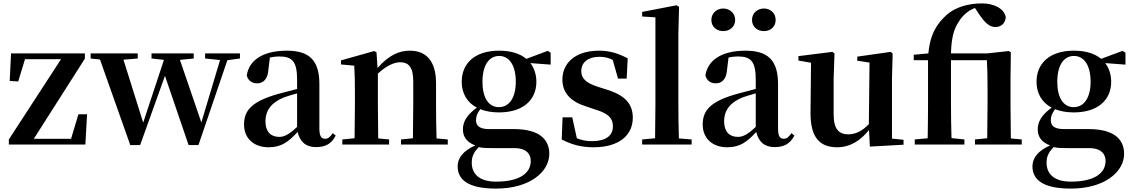

<svg xmlns="http://www.w3.org/2000/svg" viewBox="-20 -850 6658 1129"><path d="M32 0H482L492 -178H441L398 -34H179L479 -505V-536H45L37 -374L87 -371L127 -502H339L32 -30Z M1186 -506 1274 -497 1164 -130 1038 -498 1119 -506V-536H871V-506L944 -498L822 -129L706 -499L790 -506V-536H513V-506L568 -500L746 3H804L950 -404L1089 3H1147L1317 -496L1391 -506V-536H1186Z M1838 15C1894 15 1930 -5 1954 -53L1937 -67C1919 -41 1907 -34 1892 -34C1870 -34 1858 -48 1858 -95V-356C1858 -494 1800 -552 1667 -552C1526 -552 1444 -496 1431 -406C1439 -376 1461 -360 1492 -360C1526 -360 1554 -382 1558 -439L1567 -512C1587 -516 1604 -518 1622 -518C1699 -518 1727 -488 1727 -381V-327L1617 -298C1465 -255 1415 -204 1415 -118C1415 -34 1475 16 1559 16C1635 16 1676 -16 1730 -74C1743 -18 1777 15 1838 15ZM1727 -104C1678 -57 1649 -45 1622 -45C1573 -45 1541 -75 1541 -136C1541 -203 1578 -248 1649 -277C1669 -284 1697 -293 1727 -301Z M2407 0H2613V-30L2547 -36C2545 -93 2544 -177 2544 -235V-361C2544 -493 2484 -552 2391 -552C2326 -552 2267 -526 2200 -450L2194 -542L2181 -550L1985 -495V-471L2063 -464C2066 -415 2067 -376 2067 -310V-235C2067 -180 2066 -94 2065 -37L1993 -30V0H2268V-30L2204 -36L2202 -235V-417C2252 -464 2299 -484 2333 -484C2384 -484 2410 -454 2410 -370V-235L2408 -37L2338 -30V0Z M2914 -220C2851 -220 2817 -278 2817 -369C2817 -464 2854 -521 2915 -521C2975 -521 3013 -465 3013 -369C3013 -278 2976 -220 2914 -220ZM2914 -189C3059 -189 3134 -265 3134 -369C3134 -412 3121 -450 3099 -479L3218 -470V-540L3201 -551L3075 -504C3039 -534 2986 -552 2915 -552C2770 -552 2695 -476 2695 -369C2695 -303 2725 -248 2784 -217C2723 -173 2702 -132 2702 -89C2702 -44 2727 -12 2775 5C2705 36 2671 78 2671 128C2671 201 2724 259 2897 259C3097 259 3210 159 3210 55C3210 -31 3151 -91 3001 -91H2855C2801 -91 2779 -110 2779 -143C2779 -167 2787 -185 2804 -208C2834 -196 2871 -189 2914 -189ZM2795 15C2820 21 2844 21 2890 21H3005C3078 21 3101 59 3101 96C3101 170 3033 218 2897 218C2807 218 2754 180 2754 106C2754 68 2768 44 2795 15Z M3470 16C3617 16 3701 -52 3701 -158C3701 -236 3658 -288 3554 -321L3498 -339C3421 -363 3398 -392 3398 -432C3398 -483 3438 -516 3505 -516C3535 -516 3558 -510 3583 -498L3614 -388H3665L3671 -507C3615 -536 3567 -552 3502 -552C3364 -552 3287 -480 3287 -382C3287 -301 3340 -251 3427 -224L3483 -205C3563 -181 3584 -151 3584 -107C3584 -51 3541 -20 3461 -20C3426 -20 3399 -26 3372 -37L3345 -160H3288L3283 -30C3340 0 3397 16 3470 16Z M3831 0H4047V-30L3972 -36C3970 -100 3969 -172 3969 -235V-651L3973 -810L3958 -819L3756 -780V-753L3834 -748V-235L3832 -37L3756 -30V0Z M4233 -667C4269 -667 4303 -691 4303 -733C4303 -774 4269 -800 4233 -800C4196 -800 4163 -774 4163 -733C4163 -691 4196 -667 4233 -667ZM4472 -667C4509 -667 4541 -691 4541 -733C4541 -774 4509 -800 4472 -800C4435 -800 4402 -774 4402 -733C4402 -691 4435 -667 4472 -667ZM4535 15C4591 15 4627 -5 4651 -53L4634 -67C4616 -41 4604 -34 4589 -34C4567 -34 4555 -48 4555 -95V-356C4555 -494 4497 -552 4364 -552C4223 -552 4141 -496 4128 -406C4136 -376 4158 -360 4189 -360C4223 -360 4251 -382 4255 -439L4264 -512C4284 -516 4301 -518 4319 -518C4396 -518 4424 -488 4424 -381V-327L4314 -298C4162 -255 4112 -204 4112 -118C4112 -34 4172 16 4256 16C4332 16 4373 -16 4427 -74C4440 -18 4474 15 4535 15ZM4424 -104C4375 -57 4346 -45 4319 -45C4270 -45 4238 -75 4238 -136C4238 -203 4275 -248 4346 -277C4366 -284 4394 -293 4424 -301Z M5095 12 5293 1V-28L5225 -35V-389L5229 -535L5218 -545L5021 -517V-493L5093 -482L5089 -120C5054 -83 5013 -60 4969 -60C4914 -60 4882 -89 4882 -178V-389L4887 -535L4875 -545L4675 -520V-494L4749 -481L4746 -188C4745 -37 4804 16 4903 16C4980 16 5042 -25 5090 -86Z M5783 0H5988V-30L5924 -36L5922 -235V-389L5924 -542L5912 -550L5785 -536H5572C5574 -628 5590 -682 5617 -721C5641 -762 5677 -790 5713 -803L5741 -761C5774 -713 5801 -691 5833 -691C5870 -691 5893 -717 5894 -750C5884 -801 5823 -830 5754 -830C5674 -830 5598 -808 5547 -763C5493 -714 5450 -655 5439 -536L5353 -528V-496H5437V-235C5437 -169 5436 -103 5435 -37L5359 -30V0H5651V-30L5575 -38C5573 -104 5572 -170 5572 -235V-496H5783C5786 -445 5787 -402 5787 -331V-235C5787 -180 5786 -94 5785 -37L5713 -30V0Z M6294 -220C6231 -220 6197 -278 6197 -369C6197 -464 6234 -521 6295 -521C6355 -521 6393 -465 6393 -369C6393 -278 6356 -220 6294 -220ZM6294 -189C6439 -189 6514 -265 6514 -369C6514 -412 6501 -450 6479 -479L6598 -470V-540L6581 -551L6455 -504C6419 -534 6366 -552 6295 -552C6150 -552 6075 -476 6075 -369C6075 -303 6105 -248 6164 -217C6103 -173 6082 -132 6082 -89C6082 -44 6107 -12 6155 5C6085 36 6051 78 6051 128C6051 201 6104 259 6277 259C6477 259 6590 159 6590 55C6590 -31 6531 -91 6381 -91H6235C6181 -91 6159 -110 6159 -143C6159 -167 6167 -185 6184 -208C6214 -196 6251 -189 6294 -189ZM6175 15C6200 21 6224 21 6270 21H6385C6458 21 6481 59 6481 96C6481 170 6413 218 6277 218C6187 218 6134 180 6134 106C6134 68 6148 44 6175 15Z"/></svg>

Font: Noto Serif JP
Style: Bold
Weight: 700
Designer: Ryoko NISHIZUKA 西塚涼子 (kana & ideographs); Frank Grießhammer (Latin, Greek & Cyrillic); Wenlong ZHANG 张文龙 (bopomofo); San
Foundry: Adobe
Version: Version 2.001;hotconv 1.1.0;makeotfexe 2.6.0